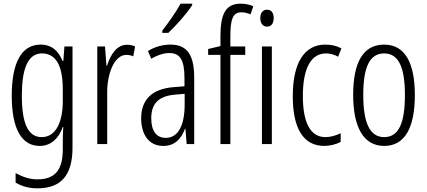

<svg xmlns="http://www.w3.org/2000/svg" viewBox="-20 -785 2324 1046"><path d="M201 -542C97 -542 44 -443 44 -264C44 -81 99 10 196 10C258 10 300 -31 322 -93H325C322 -57 322 -28 322 -2V30C322 146 275 192 184 192C142 192 106 180 65 158V210C101 231 139 241 185 241C317 241 375 164 375 20V-532H331L325 -453H321C299 -506 263 -542 201 -542ZM209 -494C289 -494 322 -419 322 -300V-233C322 -125 287 -38 207 -38C135 -38 99 -108 99 -264C99 -407 130 -494 209 -494Z M671 -541C614 -541 582 -485 563 -427H560L552 -532H510V0H564V-279C563 -383 603 -486 668 -486C682 -486 696 -483 706 -478L716 -532C701 -539 685 -541 671 -541Z M1027 -757V-765H964C936 -716 905 -671 864 -618V-606H897C937 -643 998 -711 1027 -757ZM908 -542C866 -542 823 -530 786 -507L804 -465C842 -487 875 -496 902 -496C961 -496 985 -459 985 -358V-315L924 -310C812 -301 749 -245 749 -140C749 -61 785 10 869 10C935 10 968 -31 988 -84H990L997 0H1038V-360C1038 -485 1001 -542 908 -542ZM930 -269 986 -274V-216C986 -106 953 -34 883 -34C833 -34 804 -70 804 -141C804 -220 844 -261 930 -269Z M1316 -486V-532H1235V-586C1235 -683 1249 -718 1296 -718C1311 -718 1328 -714 1345 -707L1360 -751C1339 -760 1318 -765 1291 -765C1207 -765 1181 -705 1181 -588V-534L1114 -518V-486H1181V0H1235V-486Z M1435 -732C1410 -732 1398 -713 1398 -686C1398 -659 1411 -640 1435 -640C1458 -640 1471 -658 1471 -686C1471 -713 1460 -732 1435 -732ZM1461 -532H1407V0H1461Z M1747 10C1775 10 1811 2 1836 -12V-59C1808 -46 1780 -38 1753 -38C1668 -38 1630 -122 1630 -262C1630 -416 1676 -494 1756 -494C1778 -494 1801 -488 1822 -476L1840 -521C1815 -535 1787 -542 1752 -542C1637 -542 1575 -441 1575 -261C1575 -88 1631 10 1747 10Z M2240 -267C2240 -443 2186 -542 2073 -542C1958 -542 1904 -445 1904 -268C1904 -91 1961 10 2073 10C2186 10 2240 -90 2240 -267ZM1959 -268C1959 -416 1992 -494 2073 -494C2154 -494 2186 -413 2186 -267C2186 -112 2151 -38 2073 -38C1994 -38 1959 -117 1959 -268Z"/></svg>

Font: Noto Sans Gujarati UI ExtraCondensed Light
Style: Regular
Weight: 300
Width: 2
Designer: Jelle Bosma - Monotype Design Team, Universal Thirst
Foundry: Monotype Imaging Inc.
Version: Version 2.106